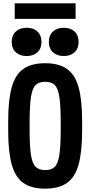

<svg xmlns="http://www.w3.org/2000/svg" viewBox="-20 -1118 540 1148"><path d="M250 10Q169 10 120.5 -23.5Q72 -57 50.5 -133Q29 -209 29 -335V-395Q29 -522 50.5 -597.5Q72 -673 120.5 -706.5Q169 -740 250 -740Q331 -740 379.5 -706.5Q428 -673 449.5 -597.5Q471 -522 471 -395V-335Q471 -209 449.5 -133Q428 -57 379.5 -23.5Q331 10 250 10ZM250 -101Q288 -101 307.5 -120.5Q327 -140 335 -192.5Q343 -245 343 -344V-386Q343 -485 335 -537.5Q327 -590 307.5 -609.5Q288 -629 250 -629Q213 -629 193 -609.5Q173 -590 165 -537.5Q157 -485 157 -386V-344Q157 -245 165 -192.5Q173 -140 193 -120.5Q213 -101 250 -101ZM139 -783Q99 -783 74.5 -805.5Q50 -828 50 -867Q50 -907 74.5 -929.5Q99 -952 139 -952Q180 -952 204 -929.5Q228 -907 228 -867Q228 -828 204 -805.5Q180 -783 139 -783ZM361 -783Q321 -783 296.5 -805.5Q272 -828 272 -867Q272 -907 296.5 -929.5Q321 -952 361 -952Q402 -952 426 -929.5Q450 -907 450 -867Q450 -828 426 -805.5Q402 -783 361 -783ZM68 -1005V-1098H432V-1005Z"/></svg>

Font: M PLUS 1 Code SemiBold
Style: Regular
Weight: 600
Designer: Coji Morishita
Foundry: UNDERFOREST DESIGN
Version: Version 1.005